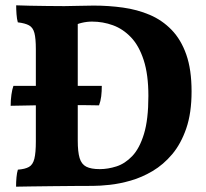

<svg xmlns="http://www.w3.org/2000/svg" viewBox="-20 -699 775 722"><path d="M40.4 3Q40.4 -15.4 42 -32.4Q43.6 -49.4 47.2 -61Q74.2 -63 88.9 -71.3Q103.6 -79.6 109.2 -101.9Q114.8 -124.2 114.8 -167.4V-514.2Q114.8 -554.4 109.4 -575Q104 -595.6 89.1 -603.7Q74.2 -611.8 47 -615Q43.4 -627.2 42.1 -645.6Q40.8 -664 40.8 -679Q61.2 -678 92.2 -677.5Q123.2 -677 157.2 -676.5Q191.2 -676 222.2 -676Q246.4 -676 274 -677Q301.6 -678 332.4 -678Q388.4 -678 442.4 -670.5Q496.4 -663 543 -643.2Q589.6 -623.4 625.1 -586.9Q660.6 -550.4 680.5 -493.9Q700.4 -437.4 700.4 -355Q700.4 -274 680.4 -216Q660.4 -158 627.5 -119Q594.6 -80 554.2 -56Q513.8 -32 471.9 -20Q430 -8 392.8 -4Q355.6 0 329.4 0Q302.6 0 261.3 0.3Q220 0.6 175.9 1.1Q131.8 1.6 95 2.1Q58.2 2.6 40.4 3ZM355.2 -63Q385.8 -63 418 -73.3Q450.2 -83.6 477.5 -112.3Q504.8 -141 521.4 -195.3Q538 -249.6 538 -338.2Q538 -418.6 520.4 -472.8Q502.8 -527 472.7 -558.6Q442.6 -590.2 404.8 -604Q367 -617.8 326 -617.8Q307 -617.8 287.6 -613.2Q268.2 -608.6 260.2 -602.2L272.4 -639V-170.4Q272.4 -128 279.4 -104.7Q286.4 -81.4 304.4 -72.2Q322.4 -63 355.2 -63ZM20.1 -301.2Q20.1 -322.4 22.9 -342.8Q25.7 -363.2 30.5 -376.2H152.5H229H362.8Q362.8 -354.6 360.6 -336.6Q358.4 -318.6 352.4 -302.8Q326.8 -303.2 308.2 -303.5Q289.7 -303.8 270.6 -303.8Q251.5 -303.8 225.3 -303.8L150.1 -303.2Q130.3 -303.2 110.7 -302.9Q91.2 -302.6 69.6 -302.1Q48 -301.6 20.1 -301.2Z"/></svg>

Font: Vollkorn
Style: Regular
Weight: 400
Designer: Friedrich Althausen
Foundry: Friedrich Althausen
Version: Version 4.104